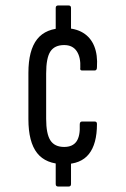

<svg xmlns="http://www.w3.org/2000/svg" viewBox="-20 -645 460 703"><path d="M184 -528V-616Q184 -625 193 -625H231Q240 -625 240 -616V-532ZM193 38Q184 38 184 29V-57L240 -54V29Q240 38 231 38ZM215 -44Q148 -44 116 -84.5Q84 -125 84 -209V-378Q84 -461 116 -501.5Q148 -542 215 -542Q256 -542 284 -525Q312 -508 325 -476Q338 -444 335 -399Q335 -387 327 -387H280Q276 -387 274.5 -389.5Q273 -392 274 -396Q276 -435 261 -457.5Q246 -480 215 -480Q180 -480 164.5 -456.5Q149 -433 149 -376V-210Q149 -155 164.5 -131Q180 -107 215 -107Q246 -107 260 -127Q274 -147 272 -189Q272 -200 280 -200H327Q335 -200 335 -191Q335 -118 305.5 -81Q276 -44 215 -44Z"/></svg>

Font: Sofia Sans Extra Condensed
Style: Regular
Weight: 400
Designer: Botio Nikoltchev, Ani Petrova
Foundry: lettersoup
Version: Version 4.101